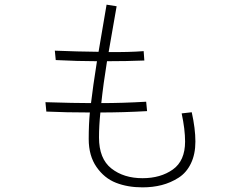

<svg xmlns="http://www.w3.org/2000/svg" viewBox="-20 -764 1040 819"><path d="M173.8 -328.1Q296.9 -324.2 368.2 -324.2Q376 -391.6 393.6 -502.9Q312.5 -502.9 217.8 -507.8L213.9 -547.9Q310.5 -543.9 400.4 -543L434.6 -744.1L477.5 -737.3Q471.7 -706.1 460 -637.2Q448.2 -568.4 443.4 -542Q530.3 -541 592.8 -545.9L595.7 -505.9Q519.5 -502.9 436.5 -502.9Q420.9 -407.2 412.1 -324.2Q501 -324.2 603.5 -330.1L607.4 -290Q503.9 -284.2 408.2 -284.2Q402.3 -227.5 402.3 -177.7Q402.3 -86.9 455.1 -45.4Q507.8 -3.9 587.9 -3.9Q665 -3.9 717.3 -41Q769.5 -78.1 769.5 -160.2Q769.5 -211.9 754.9 -280.3L797.9 -285.2Q813.5 -214.8 813.5 -160.2Q813.5 -106.4 794.4 -66.9Q775.4 -27.3 741.7 -5.9Q708 15.6 669.9 25.4Q631.8 35.2 587.9 35.2Q524.4 35.2 474.6 15.6Q424.8 -3.9 391.6 -51.8Q358.4 -99.6 358.4 -170.9Q358.4 -234.4 363.3 -284.2Q261.7 -284.2 177.7 -288.1Z"/></svg>

Font: Gothic A1 ExtraLight
Style: Regular
Weight: 275
Designer: HanYang I&C Co.,Ltd.
Foundry: HanYang I&C Co.,Ltd.
Version: Version 2.50